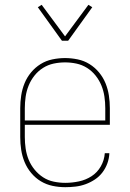

<svg xmlns="http://www.w3.org/2000/svg" viewBox="-20 -769 540 797"><path d="M251 8Q224 8 198 2.5Q172 -3 149.5 -16.5Q127 -30 109.5 -51Q92 -72 82 -96.5Q72 -121 68 -147Q64 -173 64 -200V-320Q64 -346 68 -372.5Q72 -399 82 -423.5Q92 -448 109 -468.5Q126 -489 148.5 -503Q171 -517 197.5 -522.5Q224 -528 250 -528Q276 -528 302.5 -522.5Q329 -517 351.5 -503Q374 -489 391 -468.5Q408 -448 418 -423.5Q428 -399 432 -372.5Q436 -346 436 -320V-251H83V-200Q83 -176 86.5 -152Q90 -128 99 -106Q108 -84 123.5 -65Q139 -46 159 -33Q179 -20 203 -15Q227 -10 251 -10Q279 -10 307.5 -16Q336 -22 360 -37.5Q384 -53 398.5 -78.5Q413 -104 415 -133H434Q433 -111 425.5 -90.5Q418 -70 405 -53Q392 -36 374 -24Q356 -12 335.5 -4.5Q315 3 293.5 5.5Q272 8 251 8ZM83 -269H417V-320Q417 -344 413.5 -368Q410 -392 401 -414Q392 -436 377 -455Q362 -474 341.5 -487Q321 -500 297.5 -505Q274 -510 250 -510Q226 -510 202.5 -505Q179 -500 158.5 -487Q138 -474 123 -455Q108 -436 99 -414Q90 -392 86.5 -368Q83 -344 83 -320ZM237 -600 137 -739 153 -749 250 -618 347 -749 363 -739 263 -600Z"/></svg>

Font: Iosevka SS18 Thin
Style: Regular
Weight: 100
Monospace: yes
Designer: Belleve Invis
Foundry: Belleve Invis
Version: Version 25.1.1; ttfautohint (v1.8.4)